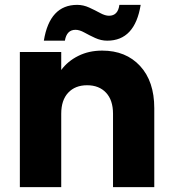

<svg xmlns="http://www.w3.org/2000/svg" viewBox="-20 -773 714 793"><path d="M232.9 -303.2V0H62V-558.1H232.9V-483.9Q259.8 -520.5 303.5 -542.2Q347.2 -564 401.9 -564Q500 -564 558.6 -500.5Q617.2 -437 617.2 -326.2V0H446.8V-303.2Q446.8 -359.4 418 -390.1Q389.2 -420.9 339.8 -420.9Q290.5 -420.9 261.7 -390.1Q232.9 -359.4 232.9 -303.2ZM161.1 -605Q185.1 -752.9 298.8 -752.9Q324.2 -752.9 348.6 -741.7Q373 -730.5 393.6 -719.2Q414.1 -708 430.2 -708Q467.3 -708 473.1 -752.9H561Q537.1 -605 422.9 -605Q397.5 -605 373 -616.2Q348.6 -627.4 328.4 -638.7Q308.1 -649.9 292 -649.9Q255.4 -649.9 248 -605Z"/></svg>

Font: SVN-Poppins
Style: Bold
Weight: 700
Designer: Ninad Kale (Devanagari), Jonny Pinhorn (Latin)
Foundry: Indian Type Foundry
Version: Version 3.200;PS 1.000;hotconv 16.6.54;makeotf.lib2.5.65590